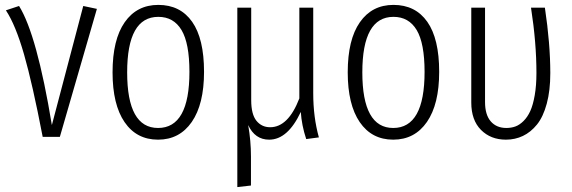

<svg xmlns="http://www.w3.org/2000/svg" viewBox="-20 -554 2313 777"><path d="M57.1 -529.8Q129.4 -414.1 189.9 -47.9L316.9 -529.8L372.1 -518.1L222.2 0H152.8Q111.3 -215.8 77.1 -334.5Q43 -453.1 3.9 -512.2Z M620.6 -534.2Q709.5 -534.2 757.6 -465.8Q805.7 -397.5 805.7 -263.2Q805.7 -132.3 756.1 -60.5Q706.5 11.2 619.6 11.2Q532.7 11.2 484.1 -59.8Q435.5 -130.9 435.5 -261.2Q435.5 -393.6 484.6 -463.9Q533.7 -534.2 620.6 -534.2ZM620.6 -485.8Q494.6 -485.8 494.6 -261.2Q494.6 -36.1 619.6 -36.1Q746.6 -36.1 746.6 -263.2Q746.6 -378.9 714.6 -432.4Q682.6 -485.8 620.6 -485.8Z M1270.5 2 1219.2 8.8Q1200.7 -47.4 1197.3 -101.1Q1144.5 11.2 1069.3 11.2Q1011.7 11.2 984.4 -47.9Q995.6 16.1 995.6 79.1V196.8L940.4 203.1V-522.9H996.6V-148.9Q996.6 -91.3 1017.8 -65.2Q1039.1 -39.1 1073.2 -39.1Q1146.5 -39.1 1191.4 -155.8V-522.9H1247.6V-176.8Q1247.6 -79.6 1270.5 2Z M1572.3 -534.2Q1661.1 -534.2 1709.2 -465.8Q1757.3 -397.5 1757.3 -263.2Q1757.3 -132.3 1707.8 -60.5Q1658.2 11.2 1571.3 11.2Q1484.4 11.2 1435.8 -59.8Q1387.2 -130.9 1387.2 -261.2Q1387.2 -393.6 1436.3 -463.9Q1485.4 -534.2 1572.3 -534.2ZM1572.3 -485.8Q1446.3 -485.8 1446.3 -261.2Q1446.3 -36.1 1571.3 -36.1Q1698.2 -36.1 1698.2 -263.2Q1698.2 -378.9 1666.3 -432.4Q1634.3 -485.8 1572.3 -485.8Z M2185.1 -522.9Q2207 -377 2207 -257.8Q2207 -187.5 2192.6 -134.3Q2178.2 -81.1 2153.1 -50Q2127.9 -19 2096.2 -3.9Q2064.5 11.2 2027.3 11.2Q1965.8 11.2 1926.5 -28.3Q1887.2 -67.9 1887.2 -139.2V-522.9H1942.9V-141.1Q1942.9 -89.4 1966.1 -62.7Q1989.3 -36.1 2029.3 -36.1Q2048.8 -36.1 2065.7 -42.2Q2082.5 -48.3 2098.6 -64.2Q2114.7 -80.1 2126 -104.7Q2137.2 -129.4 2144 -168.7Q2150.9 -208 2150.9 -258.8Q2150.9 -381.3 2128.9 -522.9Z"/></svg>

Font: Fira Sans Compressed Light
Style: Regular
Weight: 300
Width: 1
Designer: Carrois Corporate & Edenspiekermann AG
Foundry: Carrois Corporate GbR & Edenspiekermann AG
Version: Version 4.203;PS 004.203;hotconv 1.0.88;makeotf.lib2.5.64775